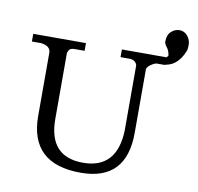

<svg xmlns="http://www.w3.org/2000/svg" viewBox="-95 -1006 1141 1105"><g transform="rotate(10 476.0 -453.5)"><path d="M828 -750Q825 -779 810.5 -797Q796 -815 796 -828Q796 -867 817.5 -887Q839 -907 866.5 -907Q894 -907 913 -884.5Q932 -862 932 -832.5Q932 -803 926 -793Q886 -695 796 -695Q786 -695 776 -696V-723Q806 -724 828 -750ZM95 -695H40V-740H348V-695H288Q267 -695 258.5 -683.5Q250 -672 250 -662V-280Q250 -59 450 -59Q646 -59 655 -280V-661Q655 -671 645.5 -681.5Q636 -692 618 -695H558V-740H819V-695H769Q755 -693 734.5 -678.5Q714 -664 714 -649V-280Q714 0 447 0Q150 0 150 -280V-649Q150 -687 95 -695Z"/></g></svg>

Font: Sawarabi Mincho
Style: Regular
Weight: 400
Version: Version 1.00